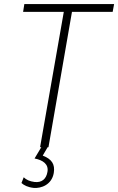

<svg xmlns="http://www.w3.org/2000/svg" viewBox="-20 -720 578 939"><path d="M176 0H182L149 55C190 63 219 83 212 121C206 156 184 174 149 170C125 167 108 159 96 147L85 175C97 186 116 196 145 199C181 202 233 184 243 126C250 83 233 58 189 41L213 0H217L332 -662H531L538 -700H99L93 -662H292Z"/></svg>

Font: Fixel Text 20240404 ExtraLight
Style: Italic
Weight: 200
Width: 4
Italic angle: -10°
Designer: AlfaBravo + MacPaw
Foundry: Kyrylo Tkachov, Marchela Mozhyna, Serhii Makarenko, Maria Weinstein, Zakhar Kryvoshyya
Version: Version 1.211;Glyphs 3.2 (3225)